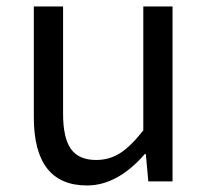

<svg xmlns="http://www.w3.org/2000/svg" viewBox="-20 -563 646 596"><path d="M250 12.7Q85 12.7 85 -199.2V-543H175.8V-210Q175.8 -134.8 200.2 -100.6Q224.6 -66.4 278.3 -66.4Q319.3 -66.4 352.5 -87.4Q385.7 -108.4 424.8 -158.2V-543H515.6V0H440.4L432.6 -85H429.7Q344.7 12.7 250 12.7Z"/></svg>

Font: GenYoGothic TW TTF Regular
Style: Regular
Weight: 400
Version: Version 1.300